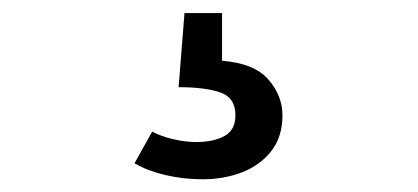

<svg xmlns="http://www.w3.org/2000/svg" viewBox="-20 -36 640 294"><path d="M340.5 140.5Q340.5 113.5 317.2 105.5Q294 97.5 253.5 97.5L262.5 -16H320V57Q369.5 61 391 85.8Q412.5 110.5 412.5 140.5Q412.5 173.5 395.5 195.2Q378.5 217 350.8 227.8Q323 238.5 290.5 238.5Q260.5 238.5 233 232Q205.5 225.5 186 214L213 165.5Q227 173 245.5 177.2Q264 181.5 280.5 181.5Q307 181.5 323.8 172.2Q340.5 163 340.5 140.5Z"/></svg>

Font: Fast_Mono
Style: Regular
Weight: 400
Monospace: yes
Designer: Carrois Corporate, Edenspiekermann AG, Nikita Prokopov
Foundry: Carrois Corporate, Edenspiekermann AG, Nikita Prokopov
Version: Version 5.002